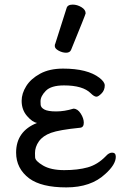

<svg xmlns="http://www.w3.org/2000/svg" viewBox="-20 -790 550 834"><path d="M268 24Q160 24 107 -15Q50 -58 50 -127Q50 -220 141 -256Q121 -259 97.5 -286Q74 -313 74 -352Q74 -384 94 -416Q114 -448 154.5 -470Q195 -492 254 -492Q360 -492 412 -452Q435 -434 435 -419Q435 -398 421 -384Q407 -370 399 -370Q389 -370 374 -385Q340 -419 258 -419Q202 -419 179 -395.5Q156 -372 156 -350Q156 -348 156.5 -335.5Q157 -323 172.5 -314.5Q188 -306 224 -306Q260 -306 299 -318Q317 -318 330.5 -297Q344 -276 344 -257Q344 -236 327 -235Q237 -226 201.5 -213Q166 -200 149 -176Q132 -152 132 -125Q132 -122 132.5 -106.5Q133 -91 167 -71Q201 -51 259 -51Q318 -51 361 -63Q404 -75 439 -111Q453 -127 467 -127Q483 -127 483 -109Q483 -75 437 -34Q375 24 268 24ZM267 -561Q251 -561 234.5 -570Q218 -579 218 -590Q218 -598 220 -600L269 -754Q273 -770 296 -770Q315 -770 333.5 -759Q352 -748 352 -732Q352 -728 289 -574Q284 -561 267 -561Z"/></svg>

Font: LXGW WenKai TC
Style: Bold
Weight: 700
Designer: LXGW / Fontworks Inc.
Foundry: LXGW / Fontworks Inc.
Version: Version 1.330;April 28, 2024